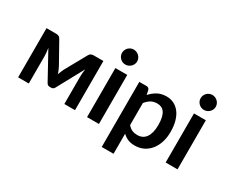

<svg xmlns="http://www.w3.org/2000/svg" viewBox="-135 -1156 2061 1738"><g transform="rotate(30 896.0 -287.5)"><path d="M331 -270.5Q338.5 -255.5 345.8 -238.8Q353 -222 359 -205Q365 -222.5 371.8 -239Q378.5 -255.5 386.5 -270.5L506.5 -486.5Q515.5 -503.5 528 -508.8Q540.5 -514 553.5 -514H655.5V0H544V-286Q544 -303.5 545.8 -325.5Q547.5 -347.5 551 -366.5L400.5 -89.5Q389.5 -68 365.5 -68H352.5Q328.5 -68 317.5 -89.5L164.5 -368Q167.5 -349 170 -326.2Q172.5 -303.5 172.5 -286V0H61V-514H163Q176 -514 188.8 -508.5Q201.5 -503 210 -486.5L331 -270.5Z M905.5 -513V0H781.5V-513ZM922.5 -662.5Q922.5 -646.5 916 -632.5Q909.5 -618.5 898.8 -608Q888 -597.5 873.5 -591.2Q859 -585 842.5 -585Q826.5 -585 812.2 -591.2Q798 -597.5 787.5 -608Q777 -618.5 770.8 -632.5Q764.5 -646.5 764.5 -662.5Q764.5 -679 770.8 -693.5Q777 -708 787.5 -718.5Q798 -729 812.2 -735.2Q826.5 -741.5 842.5 -741.5Q859 -741.5 873.5 -735.2Q888 -729 898.8 -718.5Q909.5 -708 916 -693.5Q922.5 -679 922.5 -662.5Z M1031.5 167.5V-513H1107Q1131 -513 1138.5 -490.5L1148.5 -443Q1179.5 -478.5 1219.8 -500.5Q1260 -522.5 1314 -522.5Q1356 -522.5 1390.8 -505Q1425.5 -487.5 1450.8 -454.2Q1476 -421 1489.8 -372.2Q1503.5 -323.5 1503.5 -260.5Q1503.5 -203 1488 -154Q1472.5 -105 1443.8 -69Q1415 -33 1374.2 -12.8Q1333.5 7.5 1283 7.5Q1239.5 7.5 1209.2 -5.8Q1179 -19 1155 -42.5V167.5ZM1271.5 -425Q1233 -425 1205.8 -408.8Q1178.5 -392.5 1155 -363V-133Q1176 -107 1200.8 -96.8Q1225.5 -86.5 1254.5 -86.5Q1282.5 -86.5 1305 -97Q1327.5 -107.5 1343.2 -129Q1359 -150.5 1367.5 -183.2Q1376 -216 1376 -260.5Q1376 -305.5 1368.8 -336.8Q1361.5 -368 1348 -387.5Q1334.5 -407 1315.2 -416Q1296 -425 1271.5 -425Z M1727 -513V0H1603V-513ZM1744 -662.5Q1744 -646.5 1737.5 -632.5Q1731 -618.5 1720.2 -608Q1709.5 -597.5 1695 -591.2Q1680.5 -585 1664 -585Q1648 -585 1633.8 -591.2Q1619.5 -597.5 1609 -608Q1598.5 -618.5 1592.2 -632.5Q1586 -646.5 1586 -662.5Q1586 -679 1592.2 -693.5Q1598.5 -708 1609 -718.5Q1619.5 -729 1633.8 -735.2Q1648 -741.5 1664 -741.5Q1680.5 -741.5 1695 -735.2Q1709.5 -729 1720.2 -718.5Q1731 -708 1737.5 -693.5Q1744 -679 1744 -662.5Z"/></g></svg>

Font: Lato
Style: Bold
Weight: 700
Designer: Lukasz Dziedzic
Foundry: tyPoland Lukasz Dziedzic
Version: Version 2.007; 2014-02-27